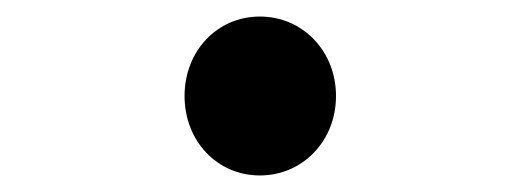

<svg xmlns="http://www.w3.org/2000/svg" viewBox="-20 -488 632 232"><path d="M294 -276C346 -276 386 -318 386 -372C386 -426 346 -468 294 -468C242 -468 203 -426 203 -372C203 -318 242 -276 294 -276Z"/></svg>

Font: Noto Sans JP
Style: Bold
Weight: 700
Designer: Ryoko NISHIZUKA  (kana, bopomofo & ideographs); Paul D. Hunt (Latin, Greek & Cyrillic); Sandoll Communications , Soo-you
Foundry: Adobe
Version: Version 2.002;hotconv 1.0.116;makeotfexe 2.5.65601